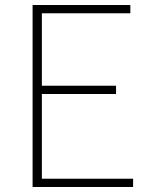

<svg xmlns="http://www.w3.org/2000/svg" viewBox="-20 -746 602 766"><path d="M110 0H511V-33H147V-371H443V-404H147V-693H500V-726H110Z"/></svg>

Font: Harano Aji Gothic ExtraLight
Style: Regular
Weight: 250
Foundry: Masamichi Hosoda
Version: HaranoAjiGothic-ExtraLight version 20230610;ttx 4.39.4